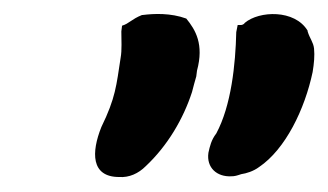

<svg xmlns="http://www.w3.org/2000/svg" viewBox="-20 -700 460 269"><path d="M122 -522C108 -487 107 -452 147 -452C161 -451 174 -457 184 -467C215 -496 237 -534 249 -571C251 -579 253 -586 255 -593L256 -601C266 -638 254 -658 241 -674C219 -682 196 -681 180 -679H179C164 -673 161 -667 151 -664L150 -656C150 -644 151 -630 149 -619C143 -580 142 -563 122 -522ZM272 -486C269 -465 284 -452 304 -453C309 -453 312 -454 318 -456C325 -457 335 -460 343 -466C380 -491 407 -547 418 -599C420 -611 421 -622 420 -632C419 -641 414 -646 411 -656V-657C393 -687 343 -685 323 -668C322 -666 319 -665 318 -665H313L311 -655C310 -610 304 -552 283 -513C276 -504 274 -495 272 -486Z"/></svg>

Font: Vapor
Style: SbdObl
Weight: 600
Foundry: Cannot Into Space Fonts
Version: Version 0.179